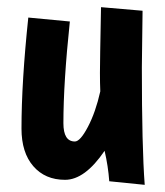

<svg xmlns="http://www.w3.org/2000/svg" viewBox="-20 -499 460 536"><path d="M378 -469 376 -311Q376 -88 384 17L285 7Q282 -35 272 -78Q217 3 161.5 3Q106 3 73 -35Q40 -73 40 -140Q40 -270 59 -450L175 -439Q157 -268 157 -155Q157 -104 189 -104Q204 -104 225.5 -145Q247 -186 260 -244Q259 -266 259 -296Q259 -326 262 -479Z"/></svg>

Font: Boogaloo
Style: Regular
Weight: 400
Designer: John Vargas Beltran
Foundry: John Vargas Beltran
Version: Version 1.002